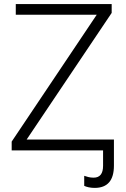

<svg xmlns="http://www.w3.org/2000/svg" viewBox="-20 -734 615 937"><path d="M442 183Q426 183 412.5 180Q399 177 391 173V124Q399 127 411 130Q423 133 437 133Q483 133 483 75V0H37V-43L452 -662H57V-714H525V-671L110 -53H536V74Q536 183 442 183Z"/></svg>

Font: Noto Sans Light
Style: Regular
Weight: 300
Designer: Monotype Design Team
Foundry: Monotype Imaging Inc.
Version: Version 2.007